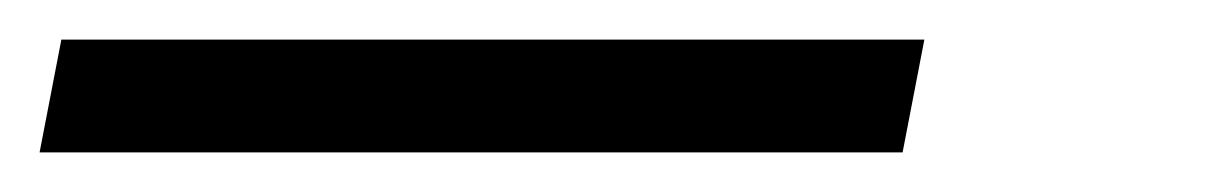

<svg xmlns="http://www.w3.org/2000/svg" viewBox="-65 131 611 97"><path d="M-34 151H402L391 208H-45Z"/></svg>

Font: Piazzolla 24pt
Style: Italic
Weight: 400
Italic angle: -11.3°
Designer: Juan Pablo del Peral
Foundry: Huerta Tipografica
Version: Version 2.005